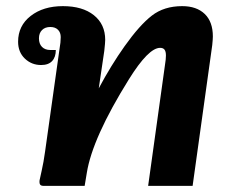

<svg xmlns="http://www.w3.org/2000/svg" viewBox="-20 -606 755 626"><path d="M674 -487Q674 -479 672 -459L608 0H463L518 -395Q521 -413 521 -425Q521 -438 516.5 -444Q512 -450 502 -450Q464 -450 400 -347Q281 -156 263 -42L256 0H122Q114 0 111 -4Q108 -8 109 -18Q110 -24 116 -50Q122 -76 127 -112L174 -446Q178 -468 178 -485Q178 -500 169 -509Q160 -518 144 -518Q127 -518 117 -508Q107 -498 107 -481Q107 -463 117 -453Q127 -443 144 -443H162Q162 -420 150 -407Q138 -394 114 -394Q83 -394 61 -415Q39 -436 39 -470Q39 -522 80 -554Q121 -586 185 -586Q249 -586 286 -556.5Q323 -527 323 -476Q323 -467 320 -440L302 -318Q342 -393 386 -455Q435 -524 475 -555Q515 -586 574 -586Q621 -586 647.5 -560.5Q674 -535 674 -487Z"/></svg>

Font: Krub
Style: Bold Italic
Weight: 700
Italic angle: -8°
Designer: Ekaluck Peanpanawate
Foundry: Cadson Demak Co.,Ltd.
Version: Version 1.000; ttfautohint (v1.6)